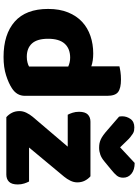

<svg xmlns="http://www.w3.org/2000/svg" viewBox="135 -916 796 1107"><g transform="rotate(90 533.5 -362.0)"><path d="M288 -501Q331 -501 362 -490V-652Q373 -655 393.5 -658Q414 -661 438 -661Q488 -661 510 -644.5Q532 -628 532 -581V-107Q532 -60 488 -32Q459 -13 413.5 1.5Q368 16 308 16Q177 16 104 -48.5Q31 -113 31 -241Q31 -307 51 -356Q71 -405 105.5 -437Q140 -469 187 -485Q234 -501 288 -501ZM363 -357Q352 -362 339 -365Q326 -368 312 -368Q260 -368 231.5 -336.5Q203 -305 203 -241Q203 -178 230 -148Q257 -118 307 -118Q325 -118 340 -122Q355 -126 363 -131ZM996 -485Q1012 -471 1021.5 -452Q1031 -433 1031 -409Q1031 -389 1021.5 -369.5Q1012 -350 998 -333L830 -131H1026Q1032 -120 1037.5 -103Q1043 -86 1043 -66Q1043 -31 1027.5 -15.5Q1012 0 986 0H655Q639 -14 629.5 -33Q620 -52 620 -76Q620 -96 629.5 -115.5Q639 -135 653 -152L825 -354H641Q635 -365 629.5 -382Q624 -399 624 -419Q624 -454 639.5 -469.5Q655 -485 681 -485ZM829 -656 919 -740Q958 -740 981 -721.5Q1004 -703 1004 -674Q1004 -652 992.5 -637.5Q981 -623 956 -603L911 -566Q891 -549 871.5 -542Q852 -535 832 -535Q818 -535 807 -537Q796 -539 784.5 -544Q773 -549 759 -559Q745 -569 726 -586L652 -650Q651 -655 650.5 -659Q650 -663 650 -668Q650 -694 665.5 -716Q681 -738 714 -738Q724 -738 732.5 -736.5Q741 -735 750 -729.5Q759 -724 770 -715Q781 -706 795 -691Z"/></g></svg>

Font: Baloo Paaji 2 ExtraBold
Style: Regular
Weight: 800
Designer: Shuchita Grover, Noopur Datye and Ek Type
Foundry: Ek Type
Version: Version 1.640;hotconv 1.0.111;makeotfexe 2.5.65597; ttfautoh